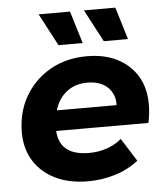

<svg xmlns="http://www.w3.org/2000/svg" viewBox="-54 -798 735 853"><g transform="rotate(-5 314.0 -371.0)"><path d="M305 8Q221 8 159.5 -22Q98 -52 64 -106Q30 -160 30 -233Q30 -323 70.5 -393.5Q111 -464 182.5 -505Q254 -546 347 -546Q426 -546 483 -516.5Q540 -487 571.5 -434.5Q603 -382 603 -309Q603 -288 600.5 -267Q598 -246 594 -227H149L165 -318H521L457 -290Q465 -335 452 -365.5Q439 -396 410 -412.5Q381 -429 340 -429Q289 -429 253.5 -404.5Q218 -380 200 -337Q182 -294 182 -240Q182 -178 216.5 -147.5Q251 -117 321 -117Q362 -117 400 -130Q438 -143 465 -167L530 -64Q483 -27 424.5 -9.5Q366 8 305 8ZM428 -606 352 -750H492L536 -606ZM226 -606 150 -750H290L334 -606Z"/></g></svg>

Font: Montserrat Thin
Style: Bold Italic
Weight: 700
Italic angle: -11.3°
Version: Version 9.000